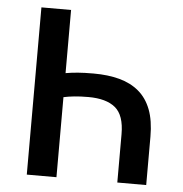

<svg xmlns="http://www.w3.org/2000/svg" viewBox="-49 -701 712 748"><g transform="rotate(5 307.0 -327.0)"><path d="M83 0V-654H199V-407Q222 -411 247 -413Q272 -415 308 -415Q365 -415 409.5 -403Q454 -391 485.5 -364.5Q517 -338 533.5 -295Q550 -252 550 -189V0H437V-189Q437 -263 401.5 -292.5Q366 -322 296 -322Q264 -322 240.5 -319.5Q217 -317 199 -313V0Z"/></g></svg>

Font: Giro Sans Semibold
Style: Regular
Weight: 600
Designer: Paul D. Hunt
Foundry: Adobe Systems Incorporated
Version: Version 1.000;PS 1.0;hotconv 1.0.88;makeotf.lib2.5.647800